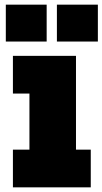

<svg xmlns="http://www.w3.org/2000/svg" viewBox="-20 -805 440 825"><path d="M306.5 -162H370V0H35.5V-162H106.5V-403H35.5V-565H306.5ZM5 -785H180.5V-626.5H5ZM224.5 -785H400.5V-626.5H224.5Z"/></svg>

Font: Hepta Slab ExtraBold
Style: Regular
Weight: 800
Designer: Michael LaGattuta
Foundry: Michael LaGattuta
Version: Version 1.102